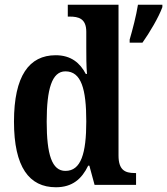

<svg xmlns="http://www.w3.org/2000/svg" viewBox="-20 -780 705 810"><path d="M216 10C285 10 325 -25 352 -81H357L379 0H554V-50H548C507 -50 480 -63 480 -124V-760H266V-710H274C311 -710 344 -702 344 -646V-581C344 -545 344 -501 347 -468H342C318 -514 280 -547 215 -547C103 -547 39 -460 39 -267C39 -75 103 10 216 10ZM527 -613V-600H581C611 -642 650 -708 665 -750V-760H562C555 -715 539 -654 527 -613ZM256 -59C199 -59 177 -128 177 -267C177 -404 199 -479 256 -479C323 -479 344 -404 344 -268C344 -133 322 -59 256 -59Z"/></svg>

Font: Noto Serif Armenian Condensed
Style: Bold
Weight: 700
Width: 3
Designer: Monotype Design Team
Foundry: Monotype Imaging Inc.
Version: Version 2.008